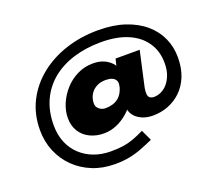

<svg xmlns="http://www.w3.org/2000/svg" viewBox="-143 -933 1508 1318"><g transform="rotate(-20 610.5 -274.0)"><path d="M486 178Q397 178 323 148Q249 118 194.5 64.5Q140 11 110 -61Q80 -133 80 -216Q80 -333 128 -427Q176 -521 260 -588Q344 -655 453.5 -690.5Q563 -726 688 -726Q798 -726 882 -698Q966 -670 1024 -620.5Q1082 -571 1111.5 -505.5Q1141 -440 1141 -364Q1141 -286 1117 -226.5Q1093 -167 1051.5 -127Q1010 -87 957 -66.5Q904 -46 845 -46Q797 -46 761.5 -63Q726 -80 707.5 -106.5Q689 -133 689 -162Q689 -179 689 -194Q689 -209 689 -223L731 -199Q704 -154 664.5 -119Q625 -84 579.5 -65Q534 -46 487 -46Q431 -46 385.5 -68Q340 -90 314 -131.5Q288 -173 288 -229Q288 -281 310 -333Q332 -385 371 -428.5Q410 -472 463 -498Q516 -524 577 -524Q627 -524 663.5 -506Q700 -488 721.5 -457.5Q743 -427 749 -389L705 -376L736 -502H912L855 -245Q850 -217 852 -199Q854 -181 865 -172.5Q876 -164 896 -164Q921 -164 947 -176Q973 -188 994.5 -213Q1016 -238 1029 -274Q1042 -310 1042 -359Q1042 -445 998.5 -509Q955 -573 874.5 -607.5Q794 -642 680 -642Q569 -642 477 -613.5Q385 -585 318.5 -530Q252 -475 216 -396Q180 -317 180 -216Q180 -146 203 -90.5Q226 -35 268 4.5Q310 44 366 65Q422 86 489 86Q544 86 582 80Q620 74 655.5 61Q691 48 736 26L773 105Q728 125 684.5 142Q641 159 593.5 168.5Q546 178 486 178ZM555 -205Q583 -205 608.5 -212.5Q634 -220 655 -238.5Q676 -257 689 -290Q692 -296 694.5 -306.5Q697 -317 698 -327Q700 -345 692 -358.5Q684 -372 666 -379.5Q648 -387 621 -387Q579 -387 549.5 -369.5Q520 -352 505 -324Q490 -296 490 -263Q490 -237 510 -221Q530 -205 555 -205Z"/></g></svg>

Font: Lexend Tera Black
Style: Regular
Weight: 900
Version: Version 1.007